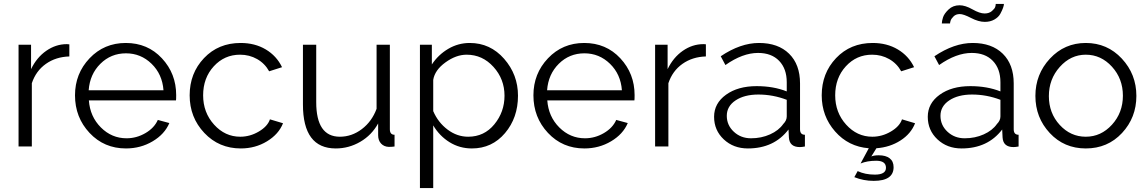

<svg xmlns="http://www.w3.org/2000/svg" viewBox="-20 -750 5877 983"><path d="M335 -523V-461Q266 -459 215 -423Q164 -387 143 -324V0H75V-521H139V-396Q168 -456 217 -490Q266 -524 322 -524Q332 -524 335 -523Z M625 10Q513 10 438.5 -69.5Q364 -149 364 -262Q364 -373 438.5 -451.5Q513 -530 624 -530Q736 -530 809 -451.5Q882 -373 882 -263Q882 -240 881 -236H435Q441 -153 496.5 -97.5Q552 -42 628 -42Q679 -42 724.5 -68.5Q770 -95 788 -136L847 -120Q823 -63 761.5 -26.5Q700 10 625 10ZM434 -288H817Q811 -370 756 -423.5Q701 -477 625 -477Q548 -477 494 -423.5Q440 -370 434 -288Z M1212 -530Q1285 -530 1340.5 -497Q1396 -464 1424 -406L1358 -385Q1336 -425 1296.5 -447.5Q1257 -470 1209 -470Q1129 -470 1074.5 -410.5Q1020 -351 1020 -262Q1020 -174 1076 -112Q1132 -50 1210 -50Q1260 -50 1305 -76.5Q1350 -103 1362 -139L1429 -119Q1407 -63 1347 -26.5Q1287 10 1213 10Q1101 10 1026 -69.5Q951 -149 951 -262Q951 -375 1024.5 -452.5Q1098 -530 1212 -530Z M1699 10Q1531 10 1531 -215V-521H1599V-227Q1599 -50 1720 -50Q1781 -50 1832.5 -89Q1884 -128 1908 -193V-521H1976V-88Q1976 -60 2000 -60V0Q1989 2 1970 2Q1946 1 1931 -15Q1916 -31 1916 -58V-118Q1883 -58 1824.5 -24Q1766 10 1699 10Z M2396 10Q2333 10 2281.5 -22Q2230 -54 2198 -108V213H2130V-521H2191V-420Q2224 -470 2275 -500Q2326 -530 2385 -530Q2490 -530 2561 -449Q2632 -368 2632 -260Q2632 -147 2565.5 -68.5Q2499 10 2396 10ZM2377 -50Q2459 -50 2511 -113.5Q2563 -177 2563 -260Q2563 -345 2506.5 -407.5Q2450 -470 2369 -470Q2315 -470 2260.5 -430.5Q2206 -391 2198 -341V-181Q2223 -123 2271.5 -86.5Q2320 -50 2377 -50Z M2972 10Q2860 10 2785.5 -69.5Q2711 -149 2711 -262Q2711 -373 2785.5 -451.5Q2860 -530 2971 -530Q3083 -530 3156 -451.5Q3229 -373 3229 -263Q3229 -240 3228 -236H2782Q2788 -153 2843.5 -97.5Q2899 -42 2975 -42Q3026 -42 3071.5 -68.5Q3117 -95 3135 -136L3194 -120Q3170 -63 3108.5 -26.5Q3047 10 2972 10ZM2781 -288H3164Q3158 -370 3103 -423.5Q3048 -477 2972 -477Q2895 -477 2841 -423.5Q2787 -370 2781 -288Z M3594 -523V-461Q3525 -459 3474 -423Q3423 -387 3402 -324V0H3334V-521H3398V-396Q3427 -456 3476 -490Q3525 -524 3581 -524Q3591 -524 3594 -523Z M3809 10Q3735 10 3685.5 -36.5Q3636 -83 3636 -152Q3636 -221 3697 -265Q3758 -309 3854 -309Q3940 -309 4008 -282V-329Q4008 -398 3969 -438.5Q3930 -479 3861 -479Q3782 -479 3694 -417L3670 -462Q3771 -530 3866 -530Q3964 -530 4020 -475Q4076 -420 4076 -323V-88Q4076 -60 4101 -60V0Q4085 3 4075 3Q4022 3 4019 -46L4017 -87Q3943 10 3809 10ZM3825 -42Q3878 -42 3922.5 -62Q3967 -82 3990 -115Q4008 -133 4008 -154V-239Q3937 -266 3863 -266Q3791 -266 3746 -236Q3701 -206 3701 -157Q3701 -109 3737 -75.5Q3773 -42 3825 -42Z M4354 157 4371 126Q4409 144 4459 144Q4516 144 4516 109Q4516 73 4466 73Q4420 73 4386 87L4428 9Q4324 1 4255.5 -77Q4187 -155 4187 -262Q4187 -375 4260.5 -452.5Q4334 -530 4448 -530Q4521 -530 4576.5 -497Q4632 -464 4660 -406L4594 -385Q4572 -425 4532.5 -447.5Q4493 -470 4445 -470Q4365 -470 4310.5 -410.5Q4256 -351 4256 -262Q4256 -174 4312 -112Q4368 -50 4446 -50Q4496 -50 4541 -76.5Q4586 -103 4598 -139L4665 -119Q4644 -65 4590 -30.5Q4536 4 4467 9L4441 51Q4455 45 4479 45Q4515 45 4535 60.5Q4555 76 4555 106Q4555 176 4453 176Q4401 176 4354 157Z M4903 10Q4829 10 4779.5 -36.5Q4730 -83 4730 -152Q4730 -221 4791 -265Q4852 -309 4948 -309Q5034 -309 5102 -282V-329Q5102 -398 5063 -438.5Q5024 -479 4955 -479Q4876 -479 4788 -417L4764 -462Q4865 -530 4960 -530Q5058 -530 5114 -475Q5170 -420 5170 -323V-88Q5170 -60 5195 -60V0Q5179 3 5169 3Q5116 3 5113 -46L5111 -87Q5037 10 4903 10ZM4919 -42Q4972 -42 5016.5 -62Q5061 -82 5084 -115Q5102 -133 5102 -154V-239Q5031 -266 4957 -266Q4885 -266 4840 -236Q4795 -206 4795 -157Q4795 -109 4831 -75.5Q4867 -42 4919 -42ZM5022 -638Q4990 -638 4951.5 -658Q4913 -678 4894 -678Q4874 -678 4862 -666Q4850 -654 4847 -644.5Q4844 -635 4844 -630H4802Q4802 -642 4808 -661Q4814 -680 4836.5 -701.5Q4859 -723 4893 -723Q4922 -723 4959 -702Q4996 -681 5021 -681Q5044 -681 5058.5 -693.5Q5073 -706 5075.5 -715Q5078 -724 5078 -730H5120Q5120 -723 5115.5 -710Q5111 -697 5101.5 -679.5Q5092 -662 5071 -650Q5050 -638 5022 -638Z M5539 10Q5428 10 5354.5 -69Q5281 -148 5281 -259Q5281 -370 5355.5 -450Q5430 -530 5539 -530Q5649 -530 5723.5 -450Q5798 -370 5798 -259Q5798 -148 5724.5 -69Q5651 10 5539 10ZM5539 -470Q5462 -470 5406 -407.5Q5350 -345 5350 -258Q5350 -171 5405.5 -110.5Q5461 -50 5539 -50Q5617 -50 5673 -111.5Q5729 -173 5729 -260Q5729 -347 5673 -408.5Q5617 -470 5539 -470Z"/></svg>

Font: Raleway
Style: Regular
Weight: 400
Designer: Matt McInerney, Pablo Impallari, Rodrigo Fuenzalida
Foundry: Matt McInerney, Pablo Impallari, Rodrigo Fuenzalida
Version: Version 1.000;PS 001.001;hotconv 1.0.56; ttfautohint (v1.5)